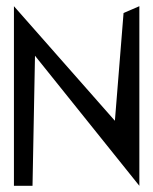

<svg xmlns="http://www.w3.org/2000/svg" viewBox="-20 -600 495 620"><path d="M430 0V-580L379 -558L351 -210L25 -580V0H85L93 -420Z"/></svg>

Font: Stormblade
Style: Regular
Weight: 400
Designer: Mew Too
Foundry: Cannot Into Space Fonts
Version: Version 0.77